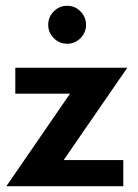

<svg xmlns="http://www.w3.org/2000/svg" viewBox="-20 -645 478 665"><path d="M33 -410.5H421L200.5 -90.5H407V0H2L222.5 -320.5H33ZM212.5 -493.5Q185.5 -493.5 166.2 -513Q147 -532.5 147 -559Q147 -586 166.2 -605.5Q185.5 -625 212.5 -625Q239.5 -625 258.8 -605.5Q278 -586 278 -559Q278 -532 258.8 -512.8Q239.5 -493.5 212.5 -493.5Z"/></svg>

Font: League Spartan Thin SemiBold
Style: Regular
Weight: 600
Version: Version 2.002